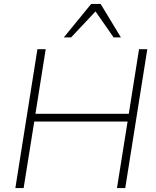

<svg xmlns="http://www.w3.org/2000/svg" viewBox="-20 -955 791 975"><path d="M58 0 170 -705H212L160 -377H634L686 -705H728L616 0H574L628 -338H154L100 0ZM304 -765 443 -935H491L594 -765H557L465 -897L341 -765Z"/></svg>

Font: Nunito Sans 12pt ExtraLight
Style: Italic
Weight: 200
Italic angle: -9°
Designer: Vernon Adams
Foundry: Vernon Adams
Version: Version 3.101;gftools[0.9.27]